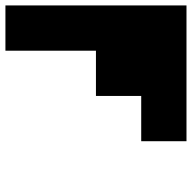

<svg xmlns="http://www.w3.org/2000/svg" viewBox="-20 -687 707 707"><g transform="rotate(90 333.5 -333.5)"><path d="M0 -166.7H166.7V0H0ZM0 -333.3H166.7V0H0ZM166.7 -500H333.3V-333.3H166.7ZM0 -500H333.3V-333.3H0ZM0 -500H166.7V-166.7H0ZM333.3 -666.7H500V-500H333.3ZM166.7 -666.7H500V-500H166.7ZM166.7 -666.7H333.3V-333.3H166.7ZM0 -666.7H333.3V-500H0ZM0 -666.7H166.7V-333.3H0Z"/></g></svg>

Font: 0xA000-Pixelated
Style: Pixelated
Weight: 400
Version: Version 0.1